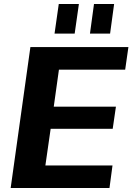

<svg xmlns="http://www.w3.org/2000/svg" viewBox="-20 -934 658 954"><path d="M170 -112H539L524 0H33L131 -700H618L602 -588H238L285 -675L239 -346L212 -404H556L540 -294H196L240 -352L193 -25ZM372 -914 351 -767H251L272 -914ZM547 -914 527 -767H427L447 -914Z"/></svg>

Font: Pathway Extreme 8pt Thin 12pt
Style: Bold Italic
Weight: 700
Italic angle: -8°
Version: Version 1.001;gftools[0.9.26]